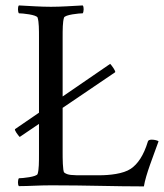

<svg xmlns="http://www.w3.org/2000/svg" viewBox="-20 -666 590 690"><path d="M376 -436.5 34.2 -202.1C30.3 -199.2 44.9 -179.7 50.8 -173.8L393.6 -406.2C397.5 -409.2 380.9 -431.6 376 -436.5ZM205.1 -116.2V-530.3C205.1 -559.6 205.1 -586.9 210 -602.5C212.9 -613.3 265.6 -618.2 277.3 -618.2C281.2 -623 282.2 -641.6 277.3 -646.5C237.3 -644.5 201.2 -641.6 163.1 -641.6C125 -641.6 87.9 -644.5 47.9 -646.5C43 -641.6 43.9 -623 47.9 -618.2C59.6 -618.2 112.3 -613.3 115.2 -602.5C120.1 -586.9 120.1 -559.6 120.1 -530.3V-113.3C120.1 -84 120.1 -56.6 115.2 -41C112.3 -30.3 59.6 -25.4 47.9 -25.4C43.9 -20.5 43 -2 47.9 2.9C85.9 2.9 118.2 0 164.1 0C293.9 0 390.6 3.9 497.1 3.9C503.9 -39.1 531.2 -105.5 549.8 -158.2C546.9 -161.1 535.2 -164.1 525.4 -164.1C518.6 -164.1 512.7 -162.1 511.7 -158.2C496.1 -106.4 474.6 -76.2 450.2 -59.6C422.9 -41 373 -36.1 335.9 -36.1H280.3C239.3 -36.1 223.6 -36.1 210.9 -45.9C205.1 -50.8 205.1 -101.6 205.1 -116.2Z"/></svg>

Font: Crimson
Style: Roman
Weight: 400
Version: Version 0.2